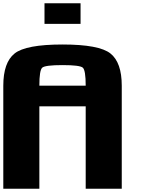

<svg xmlns="http://www.w3.org/2000/svg" viewBox="-20 -1145 884 1165"><path d="M500 -625Q500 -718.8 482.4 -734.4Q464.8 -750 359.4 -750Q253.9 -750 236.3 -734.4Q218.8 -718.8 218.8 -625ZM0 -625Q0 -765.6 68.4 -820.3Q136.7 -875 359.4 -875Q582 -875 650.4 -820.3Q718.8 -765.6 718.8 -625V0H500V-500H218.8V0H0ZM468.8 -1125V-1000H250V-1125Z"/></svg>

Font: CraftyPE
Style: Regular
Weight: 400
Designer: Erek Butcher
Foundry: Haunted Coop
Version: Version 0.018;April 4, 2024;FontCreator 15.0.0.2962 64-bit